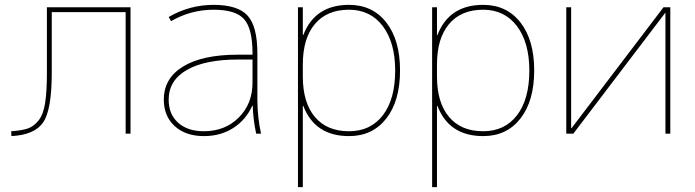

<svg xmlns="http://www.w3.org/2000/svg" viewBox="-20 -550 2859 790"><path d="M173 -251V-520H517V0H497V-500H193V-251Q193 -99 158 -47Q123 5 27 10L26 -10Q69 -13 93.5 -21Q118 -29 138 -53.5Q158 -78 165.5 -125Q173 -172 173 -251Z M1020 -115H1018Q992 -57 940 -23.5Q888 10 819 10Q744 10 699 -31Q654 -72 654 -140Q654 -228 733.5 -276.5Q813 -325 959 -325H1019V-330Q1019 -432 984.5 -471Q950 -510 859 -510Q765 -510 684 -463L674 -480Q760 -530 859 -530Q958 -530 998.5 -486Q1039 -442 1039 -330V-140Q1039 -70 1054 0H1034Q1021 -62 1020 -115ZM674 -140Q674 -80 713 -45Q752 -10 819 -10Q906 -10 962.5 -66.5Q1019 -123 1019 -210V-305H959Q823 -305 748.5 -262Q674 -219 674 -140Z M1416 10Q1276 10 1228 -114H1226V220H1206V-520H1226V-406H1228Q1276 -530 1416 -530Q1513 -530 1569.5 -457.5Q1626 -385 1626 -260Q1626 -135 1569.5 -62.5Q1513 10 1416 10ZM1606 -260Q1606 -375 1555 -442.5Q1504 -510 1416 -510Q1325 -510 1275.5 -451Q1226 -392 1226 -285V-235Q1226 -128 1275.5 -69Q1325 -10 1416 -10Q1505 -10 1555.5 -76Q1606 -142 1606 -260Z M1968 10Q1828 10 1780 -114H1778V220H1758V-520H1778V-406H1780Q1828 -530 1968 -530Q2065 -530 2121.5 -457.5Q2178 -385 2178 -260Q2178 -135 2121.5 -62.5Q2065 10 1968 10ZM2158 -260Q2158 -375 2107 -442.5Q2056 -510 1968 -510Q1877 -510 1827.5 -451Q1778 -392 1778 -285V-235Q1778 -128 1827.5 -69Q1877 -10 1968 -10Q2057 -10 2107.5 -76Q2158 -142 2158 -260Z M2330 -23H2332L2710 -520H2738V0H2718V-497H2717L2339 0H2310V-520H2330Z"/></svg>

Font: Mplus 1p Thin
Style: Regular
Weight: 250
Version: Version 1.061